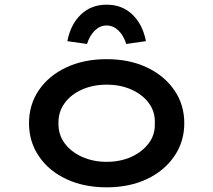

<svg xmlns="http://www.w3.org/2000/svg" viewBox="-20 -791 912 821"><path d="M436 10Q339 10 264 -25Q189 -60 146.5 -122.5Q104 -185 104 -264Q104 -344 146.5 -406Q189 -468 264 -503Q339 -538 436 -538Q533 -538 607.5 -503Q682 -468 725 -406Q768 -344 768 -264Q768 -185 725 -122.5Q682 -60 607.5 -25Q533 10 436 10ZM436 -99Q495 -99 542 -120.5Q589 -142 616.5 -179Q644 -216 642 -264Q644 -313 616.5 -350Q589 -387 542 -408Q495 -429 436 -429Q378 -429 330.5 -408Q283 -387 256 -349.5Q229 -312 230 -264Q229 -216 256 -179Q283 -142 330.5 -120.5Q378 -99 436 -99ZM352 -603 268 -615Q282 -687 326 -729Q370 -771 436 -771Q502 -771 546 -729Q590 -687 604 -615L520 -603Q508 -640 486 -661Q464 -682 436 -682Q408 -682 386 -661Q364 -640 352 -603Z"/></svg>

Font: Lexend Peta Medium
Style: Regular
Weight: 500
Designer: Bonnie Shaver-Troup, Thomas Jockin
Foundry: Lexend
Version: Version 1.007